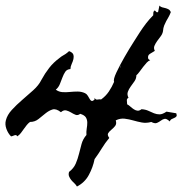

<svg xmlns="http://www.w3.org/2000/svg" viewBox="-25 -727 656 691"><path d="M609.4 -319.3Q612.3 -311.5 609.9 -308.1Q607.4 -304.7 602.5 -302.7Q597.7 -300.8 592.8 -298.3Q587.9 -295.9 585.9 -290Q574.2 -300.8 567.4 -299.3Q560.5 -297.9 554.2 -293Q547.9 -288.1 540 -284.7Q532.2 -281.2 519.5 -288.1Q502 -283.2 485.8 -286.1Q469.7 -289.1 454.6 -293.5Q439.5 -297.9 423.8 -299.8Q408.2 -301.8 391.6 -293.9Q395.5 -281.2 389.2 -273.4Q382.8 -265.6 375.5 -259.8Q368.2 -253.9 364.3 -247.6Q360.4 -241.2 368.2 -230.5Q353.5 -212.9 341.3 -192.9Q329.1 -172.9 315.4 -154.3Q309.6 -125 294.9 -97.7Q280.3 -70.3 252 -55.7Q248 -62.5 242.2 -67.9Q236.3 -73.2 231.4 -79.1Q226.6 -85 223.6 -92.3Q220.7 -99.6 223.6 -108.4Q240.2 -121.1 247.6 -138.2Q254.9 -155.3 259.3 -173.3Q263.7 -191.4 268.6 -209Q273.4 -226.6 286.1 -241.2Q285.2 -252.9 287.1 -264.2Q289.1 -275.4 289.1 -285.6Q289.1 -295.9 284.2 -304.2Q279.3 -312.5 263.7 -317.4Q254.9 -310.5 246.6 -314Q238.3 -317.4 230.5 -322.3Q222.7 -327.1 213.4 -329.6Q204.1 -332 194.3 -323.2Q176.8 -336.9 164.1 -333Q151.4 -329.1 139.2 -319.3Q127 -309.6 113.8 -298.8Q100.6 -288.1 83 -288.1Q76.2 -283.2 71.3 -276.9Q66.4 -270.5 61 -263.2Q55.7 -255.9 50.3 -248.5Q44.9 -241.2 37.1 -236.3Q35.2 -240.2 32.7 -240.7Q30.3 -241.2 27.3 -240.2Q24.4 -239.3 21 -237.8Q17.6 -236.3 14.6 -236.3Q3.9 -247.1 -2 -263.2Q-7.8 -279.3 -3.9 -293.9Q1 -313.5 17.6 -331.5Q34.2 -349.6 54.7 -367.2Q75.2 -384.8 94.7 -402.3Q114.3 -419.9 124 -439.5Q136.7 -462.9 151.9 -482.4Q167 -502 189.5 -518.6Q196.3 -524.4 203.6 -528.3Q210.9 -532.2 216.8 -537.1Q219.7 -539.1 223.6 -543Q236.3 -538.1 238.8 -530.8Q241.2 -523.4 239.3 -514.6Q237.3 -505.9 232.9 -496.6Q228.5 -487.3 228.5 -478.5Q215.8 -477.5 210 -468.8Q204.1 -460 199.7 -448.2Q195.3 -436.5 190.4 -424.3Q185.5 -412.1 175.8 -404.3Q186.5 -396.5 199.2 -395.5Q211.9 -394.5 226.1 -396Q240.2 -397.5 254.4 -397.5Q268.6 -397.5 281.2 -391.6Q287.1 -388.7 291 -382.3Q294.9 -376 297.9 -370.6Q300.8 -365.2 304.7 -363.8Q308.6 -362.3 315.4 -369.1V-375Q319.3 -367.2 326.2 -368.7Q333 -370.1 338.9 -369.1Q355.5 -380.9 366.7 -397.5Q377.9 -414.1 385.7 -432.6Q381.8 -440.4 394 -466.3Q406.2 -492.2 423.3 -522Q440.4 -551.8 457 -577.6Q473.6 -603.5 478.5 -611.3Q489.3 -627.9 501 -643.1Q512.7 -658.2 526.4 -671.9Q526.4 -676.8 526.9 -681.6Q527.3 -686.5 532.2 -689.5Q535.2 -686.5 537.6 -684.1Q540 -681.6 543.9 -683.6L548.8 -707Q552.7 -702.1 558.6 -700.7Q564.5 -699.2 570.3 -697.8Q576.2 -696.3 581.5 -693.4Q586.9 -690.4 589.8 -683.6Q585.9 -672.9 581.5 -665.5Q577.1 -658.2 573.2 -650.9Q569.3 -643.6 565.9 -635.3Q562.5 -627 561.5 -614.3Q559.6 -604.5 553.2 -596.2Q546.9 -587.9 540.5 -579.1Q534.2 -570.3 530.8 -562Q527.3 -553.7 532.2 -543.9Q524.4 -539.1 514.6 -533.2Q504.9 -527.3 508.8 -514.6L515.6 -509.8Q509.8 -508.8 503.4 -502Q497.1 -495.1 490.2 -486.3Q483.4 -477.5 477.1 -468.8Q470.7 -460 465.8 -456.1Q465.8 -444.3 459 -434.6Q452.1 -424.8 445.3 -415.5Q438.5 -406.2 435.1 -396.5Q431.6 -386.7 437.5 -375Q430.7 -372.1 431.6 -364.7Q432.6 -357.4 432.6 -351.6Q438.5 -348.6 444.3 -343.3Q450.2 -337.9 457 -333.5Q463.9 -329.1 470.2 -328.6Q476.6 -328.1 484.4 -334Q499 -333 509.3 -328.1Q519.5 -323.2 529.3 -319.3Q539.1 -315.4 549.3 -315.4Q559.6 -315.4 574.2 -325.2ZM408.2 -487.3Q408.2 -497.1 407.7 -490.7Q407.2 -484.4 407.2 -482.4L408.2 -485.4Z"/></svg>

Font: Homemade Apple
Style: Regular
Weight: 400
Version: Version 1.001